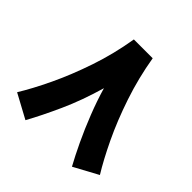

<svg xmlns="http://www.w3.org/2000/svg" viewBox="-177 -796 972 972"><g transform="rotate(45 309.0 -309.5)"><path d="M241.7 -647.9H376.5Q397 -525.9 435.3 -411.9Q473.6 -297.9 519 -202.6Q564.5 -107.4 605.5 -41L475.6 29.3Q448.7 -19.5 417.7 -85Q386.7 -150.4 358.2 -223.1Q329.6 -295.9 309.1 -366.2Q274.4 -245.6 229 -145.3Q183.6 -44.9 142.6 29.3L12.7 -41Q53.7 -107.4 99.1 -202.6Q144.5 -297.9 183.1 -411.9Q221.7 -525.9 241.7 -647.9Z"/></g></svg>

Font: Vazirmatn RD Black
Style: Regular
Weight: 900
Designer: Saber Rastikerdar
Foundry: Saber Rastikerdar
Version: Version 32.102